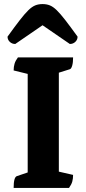

<svg xmlns="http://www.w3.org/2000/svg" viewBox="-20 -923 424 943"><path d="M47 0Q47 -53 63 -58L116 -76V-560L47 -577Q47 -595 51.5 -610Q56 -625 68 -641H339Q339 -616 334.5 -600.5Q330 -585 323 -583L269 -566V-80L339 -64Q339 -46 335 -31.5Q331 -17 319 0ZM189 -903Q209 -903 225 -896.5Q241 -890 258.5 -873Q276 -856 300.5 -824.5Q325 -793 361 -743Q361 -728 350 -717.5Q339 -707 323 -707L189 -799L55 -707Q39 -707 28 -717.5Q17 -728 17 -743Q53 -793 77.5 -824.5Q102 -856 119.5 -873Q137 -890 153 -896.5Q169 -903 189 -903Z"/></svg>

Font: Petrona ExtraBold
Style: Regular
Weight: 800
Designer: Ringo R. Seeber
Foundry: Ringo R. Seeber
Version: Version 2.001; ttfautohint (v1.8.3)